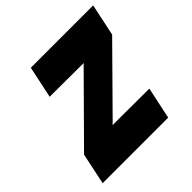

<svg xmlns="http://www.w3.org/2000/svg" viewBox="-180 -858 1015 1015"><g transform="rotate(-45 328.0 -350.0)"><path d="M190 -700 152 -521 405 -520 391 -506 64 -176 27 0H517L555 -179L281 -180L295 -193L618 -520L656 -700Z"/></g></svg>

Font: Advent Pro Black
Style: Italic
Weight: 900
Italic angle: -12°
Version: Version 3.000